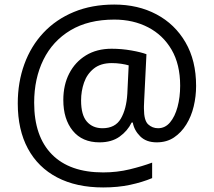

<svg xmlns="http://www.w3.org/2000/svg" viewBox="-20 -734 939 843"><path d="M841 -357Q841 -311 830.5 -267Q820 -223 798 -187.5Q776 -152 744 -130.5Q712 -109 668 -109Q622 -109 595.5 -135.5Q569 -162 563 -196H558Q540 -159 505 -134Q470 -109 417 -109Q341 -109 299.5 -160Q258 -211 258 -295Q258 -361 284 -411.5Q310 -462 357.5 -491Q405 -520 470 -520Q514 -520 556.5 -512.5Q599 -505 623 -496L613 -293Q612 -275 612 -267.5Q612 -260 612 -257Q612 -205 630.5 -188Q649 -171 674 -171Q705 -171 726.5 -196.5Q748 -222 759.5 -264.5Q771 -307 771 -358Q771 -451 733.5 -515.5Q696 -580 630.5 -614Q565 -648 482 -648Q368 -648 289.5 -601Q211 -554 170.5 -471.5Q130 -389 130 -283Q130 -135 208 -56Q286 23 433 23Q494 23 549.5 9.5Q605 -4 648 -20V48Q605 66 551.5 77.5Q498 89 433 89Q315 89 231 45Q147 1 102.5 -81.5Q58 -164 58 -280Q58 -373 87 -452.5Q116 -532 171 -590.5Q226 -649 304.5 -681.5Q383 -714 482 -714Q586 -714 667 -671Q748 -628 794.5 -548Q841 -468 841 -357ZM336 -293Q336 -229 361.5 -200Q387 -171 430 -171Q486 -171 510.5 -213Q535 -255 539 -322L545 -447Q532 -451 512 -454Q492 -457 471 -457Q422 -457 392 -433Q362 -409 349 -371.5Q336 -334 336 -293Z"/></svg>

Font: Noto Sans Avestan
Style: Regular
Weight: 400
Designer: Monotype Design Team
Foundry: Monotype Imaging Inc.
Version: Version 2.003; ttfautohint (v1.8.4.7-5d5b)